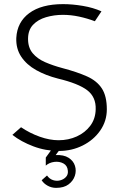

<svg xmlns="http://www.w3.org/2000/svg" viewBox="-20 -724 578 931"><path d="M266 8Q201 8 141.5 -14.5Q82 -37 40 -70L82 -107Q125 -78 173 -61Q221 -44 264 -44Q312 -44 352.5 -62.5Q393 -81 418 -114.5Q443 -148 444 -194Q446 -253 403.5 -286Q361 -319 261 -343Q202 -358 155.5 -384Q109 -410 83 -449Q57 -488 59 -540Q63 -617 122 -660.5Q181 -704 286 -704Q331 -704 381.5 -695.5Q432 -687 472 -669L440 -621Q403 -635 363.5 -643.5Q324 -652 285 -652Q242 -652 203 -640.5Q164 -629 140 -603.5Q116 -578 116 -535Q116 -493 138.5 -466Q161 -439 199 -422.5Q237 -406 282 -394Q354 -375 402 -353.5Q450 -332 474 -295Q498 -258 498 -194Q498 -137 466 -91Q434 -45 381 -18.5Q328 8 266 8ZM252 187Q230 187 211 176.5Q192 166 182 150L208 127Q220 144 237.5 149.5Q255 155 272 150.5Q289 146 300 134Q311 122 309 104Q307 79 287.5 68.5Q268 58 243.5 61Q219 64 202 79V40L249 -25L281 -14L250 28Q289 26 312.5 41Q336 56 343.5 80Q351 104 343 128.5Q335 153 312.5 170Q290 187 252 187Z"/></svg>

Font: Kulim Park ExtraLight
Style: Regular
Weight: 275
Designer: Noponies / Dale Sattler
Foundry: Noponies
Version: Version 1.000; ttfautohint (v1.8.3)